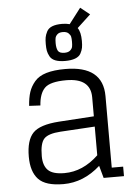

<svg xmlns="http://www.w3.org/2000/svg" viewBox="-60 -946 733 1006"><g transform="rotate(-5 306.0 -442.5)"><path d="M445 0H552V-50H492V-426Q492 -586 294 -586Q234 -586 194 -574Q154 -562 132.5 -536.5Q111 -511 101.5 -482Q92 -453 89 -410L148 -407Q152 -469 180.5 -498Q209 -527 294 -527Q422 -527 422 -426V-326L237 -314Q136 -307 100 -269Q64 -231 64 -145Q64 -66 101.5 -26Q139 14 233 14Q339 14 427 -65ZM243 -43Q182 -43 157 -67.5Q132 -92 132 -142Q132 -210 154.5 -233.5Q177 -257 241 -261L422 -272V-121Q340 -43 243 -43ZM298 -628Q330 -628 351 -636Q372 -644 380.5 -660Q389 -676 391.5 -690Q394 -704 394 -725Q394 -772 378 -794L449 -860L400 -899L338 -818Q320 -823 298 -823Q266 -823 246 -815Q226 -807 217.5 -790.5Q209 -774 206.5 -760Q204 -746 204 -725Q204 -704 206.5 -690Q209 -676 217.5 -660Q226 -644 246 -636Q266 -628 298 -628ZM298 -671Q271 -671 263.5 -685.5Q256 -700 256 -725Q256 -742 258 -752Q260 -762 269.5 -771Q279 -780 298 -780Q318 -780 328 -770.5Q338 -761 340 -751.5Q342 -742 342 -725Q342 -709 340 -699Q338 -689 328 -680Q318 -671 298 -671Z"/></g></svg>

Font: Glegoo
Style: Regular
Weight: 400
Version: Version 2.0.1; ttfautohint (v0.9) -r 48 -G 60